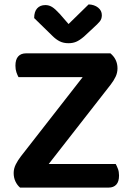

<svg xmlns="http://www.w3.org/2000/svg" viewBox="-20 -851 599 871"><path d="M71 0Q58 -11 50 -28Q42 -45 42 -66Q42 -86 51.5 -105Q61 -124 75 -142L355 -501H64Q59 -510 54.5 -523Q50 -536 50 -553Q50 -581 62.5 -595Q75 -609 98 -609H481Q513 -582 513 -541Q513 -521 504.5 -503Q496 -485 482 -467L201 -107H505Q510 -98 515 -85Q520 -72 520 -55Q520 -27 507.5 -13.5Q495 0 473 0ZM382 -831Q408 -830 425 -816.5Q442 -803 442 -782Q442 -765 432.5 -753.5Q423 -742 404 -725L361 -685Q341 -668 325.5 -661.5Q310 -655 291 -655Q268 -655 251 -663.5Q234 -672 218 -688L135 -769Q135 -798 148.5 -813Q162 -828 186 -828Q202 -828 216 -819.5Q230 -811 251 -788L291 -742Z"/></svg>

Font: Baloo Chettan 2 SemiBold
Style: Regular
Weight: 600
Designer: Maithili Shingre, Unnati Kotecha and Ek Type
Foundry: Ek Type
Version: Version 1.640;hotconv 1.0.111;makeotfexe 2.5.65597; ttfautoh